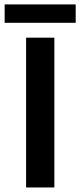

<svg xmlns="http://www.w3.org/2000/svg" viewBox="-62 -826 353 846"><path d="M-41.5 -725.5V-806.5H271.5V-725.5ZM53 -660H177.5V0H53Z"/></svg>

Font: League Spartan SemiBold
Style: Regular
Weight: 600
Foundry: The League of Moveable Type
Version: Version 2.002